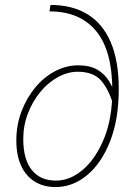

<svg xmlns="http://www.w3.org/2000/svg" viewBox="-20 -744 540 776"><path d="M204 12Q156 12 120.5 -10Q85 -32 65.5 -74Q46 -116 46 -176Q46 -239 67 -294Q88 -349 123 -391Q158 -433 203 -456.5Q248 -480 296 -480Q344 -480 374 -462Q404 -444 421.5 -415Q439 -386 448 -352L438 -320Q419 -384 388 -419Q357 -454 294 -454Q254 -454 214.5 -432.5Q175 -411 143.5 -373Q112 -335 93 -286Q74 -237 74 -182Q74 -100 108.5 -57Q143 -14 206 -14Q264 -14 316 -59Q368 -104 401 -185.5Q434 -267 434 -378Q434 -539 368.5 -618.5Q303 -698 180 -698L184 -724Q272 -724 333.5 -686.5Q395 -649 427.5 -573.5Q460 -498 460 -384Q460 -262 425 -173Q390 -84 332 -36Q274 12 204 12Z"/></svg>

Font: Source Sans 3 VF
Style: Italic
Weight: 200
Italic angle: -11°
Designer: Paul D. Hunt
Foundry: Adobe Systems Incorporated
Version: Version 3.042;hotconv 1.0.118;makeotfexe 2.5.65603